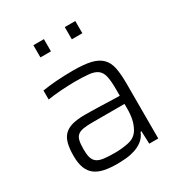

<svg xmlns="http://www.w3.org/2000/svg" viewBox="-174 -852 919 980"><g transform="rotate(-30 285.5 -361.5)"><path d="M60 0ZM233 8Q190 8 157.5 1Q125 -6 103.5 -22.5Q82 -39 71 -67.5Q60 -96 60 -139Q60 -181 67.5 -210.5Q75 -240 93 -258Q111 -276 141 -284Q171 -292 216 -292Q229 -292 256.5 -291.5Q284 -291 315 -290Q346 -289 374.5 -288Q403 -287 418 -287V-322Q418 -372 412 -400.5Q406 -429 388 -443Q370 -457 338 -460.5Q306 -464 253 -464Q236 -464 213.5 -463Q191 -462 169 -460.5Q147 -459 127 -456.5Q107 -454 94 -452V-505Q130 -511 177 -514.5Q224 -518 275 -518Q340 -518 379.5 -508.5Q419 -499 441.5 -476.5Q464 -454 471.5 -417Q479 -380 479 -325V0H426L423 -75H418Q407 -47 386 -30.5Q365 -14 339 -5.5Q313 3 285.5 5.5Q258 8 233 8ZM251 -47Q296 -47 335 -56Q374 -65 393 -99Q406 -122 412 -149Q418 -176 418 -212V-239H229Q196 -239 175 -235.5Q154 -232 142 -222Q130 -212 125.5 -193Q121 -174 121 -142Q121 -112 126.5 -93.5Q132 -75 146 -64.5Q160 -54 185.5 -50.5Q211 -47 251 -47ZM165 -659V-731H227V-659ZM350 -659V-731H412V-659Z"/></g></svg>

Font: Azeri Sans Light
Style: Regular
Weight: 300
Designer: Hector Gatti & Omnibus-Type (original fonts) / Cristiano Sobral (main changes and remastering)
Version: Version 1.000; ttfautohint (v1.6)